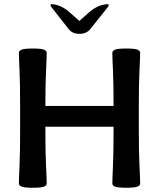

<svg xmlns="http://www.w3.org/2000/svg" viewBox="-20 -885 756 913"><path d="M520 -381.3Q520 -490.7 517.1 -551.8Q514.2 -613.3 514.2 -633.8Q514.2 -643.6 527.3 -648.9Q540.5 -654.3 580.1 -654.3Q620.6 -654.3 633.5 -648.9Q646.5 -643.6 646.5 -633.8Q646.5 -613.3 643.3 -551.8Q640.1 -490.2 640.1 -378.9V-267.6Q640.1 -156.2 643.3 -94.7Q646.5 -33.2 646.5 -12.7Q646.5 -2.9 633.5 2.4Q620.6 7.8 580.1 7.8Q540.5 7.8 527.3 2.4Q514.2 -2.9 514.2 -12.7Q514.2 -33.2 517.1 -94.7Q520 -156.2 520 -267.6V-282.2H195.8V-267.6Q195.8 -156.2 199 -94.7Q202.1 -33.2 202.1 -12.7Q202.1 -2.9 189.2 2.4Q176.3 7.8 135.7 7.8Q96.2 7.8 83 2.4Q69.8 -2.9 69.8 -12.7Q69.8 -33.2 72.8 -94.7Q75.7 -156.2 75.7 -267.6V-378.9Q75.7 -490.2 72.8 -551.8Q69.8 -613.3 69.8 -633.8Q69.8 -643.6 83 -648.9Q96.2 -654.3 135.7 -654.3Q176.3 -654.3 189.2 -648.9Q202.1 -643.6 202.1 -633.8Q202.1 -613.3 199.2 -551.8Q195.8 -490.7 195.8 -381.3ZM496.1 -865.2V-855.5L409.7 -747.1Q391.6 -724.1 357.9 -724.1Q323.7 -724.1 306.2 -747.1L221.2 -855.5V-865.2Q268.1 -865.2 312.5 -825.2L357.4 -785.2L402.3 -825.2Q447.3 -865.2 496.1 -865.2Z"/></svg>

Font: Bainsley
Style: Bold
Weight: 700
Designer: Paul James MIller
Foundry: High-Logic / Made with FontCreator
Version: Version 1.411;March 28, 2021;FontCreator 13.0.0.2683 64-bit